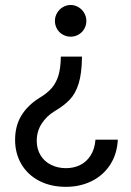

<svg xmlns="http://www.w3.org/2000/svg" viewBox="-20 -555 519 763"><path d="M197.3 -113.3Q165 -93.8 145.5 -63.5Q126 -33.2 126 4.9Q126 37.1 141.1 62Q156.2 86.9 183.1 100.1Q210 113.3 242.2 113.3Q271.5 113.3 296.9 101.6Q322.3 89.8 339.4 64Q356.4 38.1 359.4 0H448.2Q445.3 57.6 417.5 100.1Q389.6 142.6 343.8 165Q297.9 187.5 242.2 187.5Q181.6 187.5 135.7 163.6Q89.8 139.6 64.9 97.2Q40 54.7 40 1Q40 -54.7 64.9 -95.7Q89.8 -136.7 136.7 -166Q168 -184.6 185.5 -205.1Q203.1 -225.6 211.9 -253.9Q220.7 -282.2 221.7 -325.2V-330.1H305.7V-325.2Q304.7 -261.7 292.5 -222.7Q280.3 -183.6 257.8 -159.7Q235.4 -135.7 197.3 -113.3ZM323.2 -471.7Q323.2 -455.1 314.9 -440.4Q306.6 -425.8 292 -417.5Q277.3 -409.2 260.7 -409.2Q244.1 -409.2 229.5 -417.5Q214.8 -425.8 206.5 -440.4Q198.2 -455.1 198.2 -471.7Q198.2 -488.3 206.5 -502.9Q214.8 -517.6 229.5 -526.4Q244.1 -535.2 260.7 -535.2Q277.3 -535.2 292 -526.4Q306.6 -517.6 314.9 -502.9Q323.2 -488.3 323.2 -471.7Z"/></svg>

Font: Pretendard JP Variable
Style: Regular
Weight: 400
Designer: Base glyphs from Inter by Rasmus Andersson; Hangul glyphs from Noto Sans CJK(Source Han Sans) by Jang Soo-young and Kang
Foundry: Kil Hyung-jin
Version: Version 1.307;Glyphs 3.2 (3192)